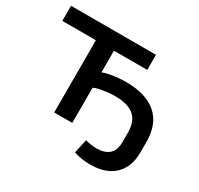

<svg xmlns="http://www.w3.org/2000/svg" viewBox="-182 -929 1391 1343"><g transform="rotate(30 513.0 -257.5)"><path d="M698 190Q660 190 624.5 184.5Q589 179 563 169L587 57Q609 63 632 66.5Q655 70 679 70Q742 70 778 39.5Q814 9 814 -58V-136Q814 -226 764 -269Q714 -312 610 -312Q581 -312 551 -308.5Q521 -305 492.5 -299.5Q464 -294 443 -284V0H297V-583H26V-705H712V-583H443V-408Q462 -416 492.5 -422.5Q523 -429 559 -432.5Q595 -436 628 -436Q787 -436 873 -362.5Q959 -289 959 -142V-59Q959 21 927 77Q895 133 837 161.5Q779 190 698 190Z"/></g></svg>

Font: Nunito Sans 7pt SemiExpanded
Style: Bold
Weight: 700
Width: 6
Designer: Vernon Adams
Foundry: Vernon Adams
Version: Version 3.101;gftools[0.9.27]